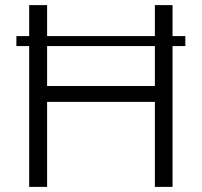

<svg xmlns="http://www.w3.org/2000/svg" viewBox="-20 -730 788 750"><path d="M654 -710V-589H704V-550H654V0H585V-332H164V0H94V-550H44V-589H94V-710H164V-589H585V-710ZM585 -394V-550H164V-394Z"/></svg>

Font: PTCRaleway
Style: Regular
Weight: 400
Designer: Matt McInerney, Pablo Impallari, Rodrigo Fuenzalida
Foundry: Matt McInerney, Pablo Impallari, Rodrigo Fuenzalida
Version: Version 3.000g; ttfautohint (v1.5) -l 8 -r 28 -G 28 -x 14 -D